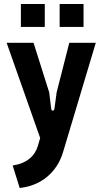

<svg xmlns="http://www.w3.org/2000/svg" viewBox="-20 -720 517 956"><path d="M43 104 78 216C183 205 265 139 295 34L457 -507H325L262 -260L251 -178C249 -166 236 -166 235 -178L225 -260L147 -507H13L180 -33L169 5C154 57 113 94 43 104ZM277 -586H396V-700H277ZM84 -586H203V-700H84Z"/></svg>

Font: Finlandica SemiBold
Style: Regular
Weight: 600
Designer: Niklas Ekholm, Juho Hiilivirta, Jaakko Suomalainen
Foundry: Helsinki Type Studio
Version: Version 2.000;Glyphs 3.2 (3202)